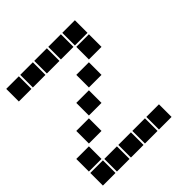

<svg xmlns="http://www.w3.org/2000/svg" viewBox="-184 -834 969 969"><g transform="rotate(-45 300.0 -350.0)"><path d="M6 -695Q5 -695 5 -695Q5 -695 5 -694V-606Q5 -605 5 -605Q5 -605 6 -605H94Q95 -605 95 -605Q95 -605 95 -606V-694Q95 -695 95 -695Q95 -695 94 -695ZM106 -695Q105 -695 105 -695Q105 -695 105 -694V-606Q105 -605 105 -605Q105 -605 106 -605H194Q195 -605 195 -605Q195 -605 195 -606V-694Q195 -695 195 -695Q195 -695 194 -695ZM206 -695Q205 -695 205 -695Q205 -695 205 -694V-606Q205 -605 205 -605Q205 -605 206 -605H294Q295 -605 295 -605Q295 -605 295 -606V-694Q295 -695 295 -695Q295 -695 294 -695ZM306 -695Q305 -695 305 -695Q305 -695 305 -694V-606Q305 -605 305 -605Q305 -605 306 -605H394Q395 -605 395 -605Q395 -605 395 -606V-694Q395 -695 395 -695Q395 -695 394 -695ZM406 -695Q405 -695 405 -695Q405 -695 405 -694V-606Q405 -605 405 -605Q405 -605 406 -605H494Q495 -605 495 -605Q495 -605 495 -606V-694Q495 -695 495 -695Q495 -695 494 -695ZM406 -595Q405 -595 405 -595Q405 -595 405 -594V-506Q405 -505 405 -505Q405 -505 406 -505H494Q495 -505 495 -505Q495 -505 495 -506V-594Q495 -595 495 -595Q495 -595 494 -595ZM306 -495Q305 -495 305 -495Q305 -495 305 -494V-406Q305 -405 305 -405Q305 -405 306 -405H394Q395 -405 395 -405Q395 -405 395 -406V-494Q395 -495 395 -495Q395 -495 394 -495ZM206 -395Q205 -395 205 -395Q205 -395 205 -394V-306Q205 -305 205 -305Q205 -305 206 -305H294Q295 -305 295 -305Q295 -305 295 -306V-394Q295 -395 295 -395Q295 -395 294 -395ZM106 -295Q105 -295 105 -295Q105 -295 105 -294V-206Q105 -205 105 -205Q105 -205 106 -205H194Q195 -205 195 -205Q195 -205 195 -206V-294Q195 -295 195 -295Q195 -295 194 -295ZM6 -195Q5 -195 5 -195Q5 -195 5 -194V-106Q5 -105 5 -105Q5 -105 6 -105H94Q95 -105 95 -105Q95 -105 95 -106V-194Q95 -195 95 -195Q95 -195 94 -195ZM6 -95Q5 -95 5 -95Q5 -95 5 -94V-6Q5 -5 5 -5Q5 -5 6 -5H94Q95 -5 95 -5Q95 -5 95 -6V-94Q95 -95 95 -95Q95 -95 94 -95ZM106 -95Q105 -95 105 -95Q105 -95 105 -94V-6Q105 -5 105 -5Q105 -5 106 -5H194Q195 -5 195 -5Q195 -5 195 -6V-94Q195 -95 195 -95Q195 -95 194 -95ZM206 -95Q205 -95 205 -95Q205 -95 205 -94V-6Q205 -5 205 -5Q205 -5 206 -5H294Q295 -5 295 -5Q295 -5 295 -6V-94Q295 -95 295 -95Q295 -95 294 -95ZM306 -95Q305 -95 305 -95Q305 -95 305 -94V-6Q305 -5 305 -5Q305 -5 306 -5H394Q395 -5 395 -5Q395 -5 395 -6V-94Q395 -95 395 -95Q395 -95 394 -95ZM406 -95Q405 -95 405 -95Q405 -95 405 -94V-6Q405 -5 405 -5Q405 -5 406 -5H494Q495 -5 495 -5Q495 -5 495 -6V-94Q495 -95 495 -95Q495 -95 494 -95Z"/></g></svg>

Font: Doto Black
Style: Regular
Weight: 900
Version: Version 1.000